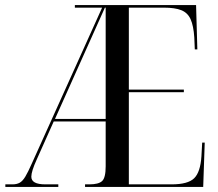

<svg xmlns="http://www.w3.org/2000/svg" viewBox="-20 -734 858 754"><path d="M1 0V-10H29Q46 -10 57.5 -16.5Q69 -23 79.5 -40.5Q90 -58 105 -92L381 -704H274V-714H750L755 -540H745L743 -587Q740 -633 728.5 -658.5Q717 -684 692 -694Q667 -704 623 -704H486V-382H702V-372H486V-10H654Q718 -10 742.5 -34Q767 -58 771 -120L774 -174H784L778 0H314V-10H331Q367 -10 381 -23Q395 -36 395 -81V-257H191L124 -107Q103 -61 103 -40Q103 -10 158 -10H209V0ZM196 -267H395V-704H392Z"/></svg>

Font: Noto Serif Display Condensed
Style: Regular
Weight: 400
Width: 3
Designer: Monotype Design Team
Foundry: Monotype Imaging Inc.
Version: Version 2.009